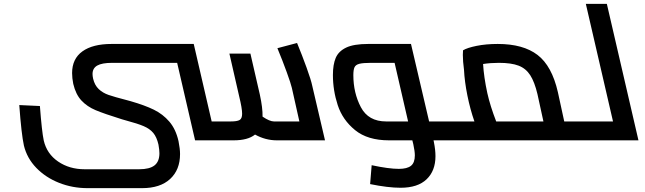

<svg xmlns="http://www.w3.org/2000/svg" viewBox="-20 -728 3346 996"><path d="M1416 0Q1357 0 1303 -30Q1266 0 1192 0H992L899 -402H562Q509 -402 484.5 -388Q460 -374 460 -344Q460 -334 463 -320Q471 -286 492 -266Q513 -246 543.5 -235.5Q574 -225 636 -209L658 -203Q731 -182 778 -159Q825 -136 858.5 -97Q892 -58 906 4Q914 44 914 71Q914 153 862.5 200.5Q811 248 717 248H434Q356 248 286.5 220.5Q217 193 168.5 143Q120 93 104 27Q91 -32 80 -183L187 -178Q197 -46 207 1Q223 70 281.5 110Q340 150 419 150H702Q756 150 781.5 130Q807 110 807 67Q807 50 802 22Q793 -17 775 -38.5Q757 -60 725.5 -73.5Q694 -87 634 -103L613 -109Q520 -138 476 -156.5Q432 -175 402.5 -206.5Q373 -238 360 -293Q354 -323 354 -349Q354 -423 407.5 -461.5Q461 -500 559 -500H985L1078 -98H1177Q1210 -98 1223 -105.5Q1236 -113 1236 -138Q1236 -166 1221 -227L1170 -450H1279L1328 -237Q1343 -168 1342 -123Q1379 -98 1401 -98H1533L1494 -272Q1489 -294 1467.5 -353.5Q1446 -413 1419 -478L1521 -505Q1547 -442 1570.5 -377Q1594 -312 1600 -282L1666 0Z M2356 -18Q2356 0 2343 0H2229L2231 10Q2239 50 2239 82Q2239 158 2193 202Q2147 246 2058 246Q1993 246 1900 227L1908 129Q1997 148 2049 148Q2092 148 2112 132Q2132 116 2132 78Q2132 57 2124 20L2119 0H1998Q1887 0 1822 -53Q1757 -106 1732 -182.5Q1707 -259 1707 -339Q1707 -393 1721.5 -427.5Q1736 -462 1775.5 -481Q1815 -500 1890 -500H2112L2206 -98H2320Q2336 -98 2346 -67Q2356 -36 2356 -18ZM2097 -98 2027 -402H1905Q1863 -402 1844 -397Q1825 -392 1819 -379Q1813 -366 1813 -338Q1813 -246 1852 -172Q1891 -98 1983 -98Z M3060 -18Q3060 0 3046 0H2928H2927H2342Q2326 -1 2316.5 -31.5Q2307 -62 2307 -80Q2307 -97 2319 -98H2441Q2419 -161 2404.5 -233Q2390 -305 2387 -366Q2381 -410 2381 -443Q2381 -460 2382 -467Q2403 -480 2452 -490Q2501 -500 2562 -500Q2694 -500 2768.5 -443Q2843 -386 2874 -250L2907 -98H3023Q3039 -98 3049.5 -67Q3060 -36 3060 -18ZM2799 -98 2768 -240Q2753 -303 2730.5 -338Q2708 -373 2670 -387.5Q2632 -402 2568 -402Q2524 -402 2486 -396Q2490 -328 2508 -245Q2523 -178 2554 -98Z M3292 0H3046Q3030 0 3020 -30.5Q3010 -61 3010 -80Q3010 -98 3023 -98H3160L3019 -708H3128Z"/></svg>

Font: Cairo SemiBold
Style: Italic
Weight: 600
Italic angle: -13°
Designer: Mohamed Gaber, Accademia di Belle Arti di Urbino and others
Foundry: Kief Type Foundry, Accademia di Belle Arti di Urbino and others
Version: Version 3.011